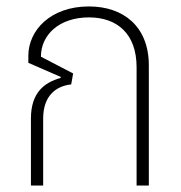

<svg xmlns="http://www.w3.org/2000/svg" viewBox="-20 -576 563 596"><path d="M76 0H114V-208C114 -280 155 -309 201 -314L207 -348L107 -400C107 -468 164 -522 256 -522C343 -522 404 -472 404 -367V0H442V-373C442 -494 363 -556 256 -556C136 -556 68 -481 68 -403V-381L169 -337L168 -334C118 -320 76 -289 76 -208Z"/></svg>

Font: Noto Sans Thai SemCond ExtLt
Style: Regular
Weight: 200
Width: 4
Designer: Monotype Design Team
Foundry: Monotype Imaging Inc.
Version: Version 2.002